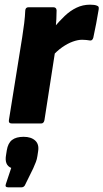

<svg xmlns="http://www.w3.org/2000/svg" viewBox="-20 -528 442 821"><path d="M31 0Q16 0 18 -14L75 -369Q80 -400 83.5 -429Q87 -458 88 -483Q89 -497 102 -497H208Q221 -497 222 -484Q222 -467 221 -446.5Q220 -426 218 -406L222 -349L170 -14Q167 0 156 0ZM202 -286 211 -411Q234 -438 257 -460Q280 -482 307 -495Q334 -508 365 -508Q385 -508 394 -504Q400 -502 401.5 -498.5Q403 -495 402 -488Q398 -462 391.5 -428.5Q385 -395 379 -367Q375 -353 364 -355Q357 -356 349.5 -357Q342 -358 331 -358Q313 -358 291 -350Q269 -342 246 -326Q223 -310 202 -286ZM15 273Q0 273 5 259L28 190Q-2 178 6 134L9 115Q14 84 31.5 70.5Q49 57 81 57Q113 57 130.5 73Q148 89 143 119L140 139Q138 153 133.5 164.5Q129 176 122 192L89 259Q84 273 72 273Z"/></svg>

Font: Sofia Sans Semi Condensed Black
Style: Italic
Weight: 900
Italic angle: -9°
Version: Version 4.100